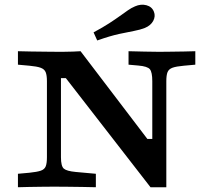

<svg xmlns="http://www.w3.org/2000/svg" viewBox="-20 -786 895 806"><path d="M611.8 0 256.5 -457.9H235.9V-201.6H177V-445.2Q177 -469.8 171.8 -482.8Q166.6 -495.7 150.8 -501.5Q135 -507.3 103.7 -510.1L55.3 -514.5V-571Q77.7 -570.2 109.6 -569.8Q141.5 -569.4 173.6 -569Q205.7 -568.5 229.9 -568.5H242Q267 -568.5 286.4 -569.4Q305.9 -570.2 318.2 -571L598.6 -202.8H619.3V-445.2Q619.3 -482.7 609.3 -495.2Q599.2 -507.7 560 -510.9L519.6 -514.5V-571Q548.9 -570.2 586.1 -569.4Q623.3 -568.5 648.3 -568.5Q669.5 -568.5 697.4 -569Q725.4 -569.4 752.9 -569.8Q780.4 -570.2 799.9 -571V-514.5L751.4 -510.1Q719.8 -507.3 704.2 -501.7Q688.6 -496 683.4 -483.3Q678.2 -470.6 678.2 -445.2V0ZM235.9 -125.8Q235.9 -88.7 247.8 -78.2Q259.7 -67.7 298.1 -64.1L382.4 -56.5V0Q358.2 -0.8 326.3 -1.2Q294.4 -1.6 262.9 -2Q231.3 -2.4 206.8 -2.4Q186.1 -2.4 157.9 -2Q129.8 -1.6 102.4 -1.2Q75.1 -0.8 55.3 0V-56.5L103.7 -60.9Q135.4 -64.1 151.2 -69.5Q167 -74.9 172 -87.9Q177 -100.8 177 -125.8V-201.6H235.9ZM388.1 -616.1 372.8 -650.1Q411.9 -671.1 438.2 -688.2Q464.5 -705.3 483.2 -718.8Q501.9 -732.3 516.6 -742.5Q531.2 -752.8 546.7 -759.3Q571.3 -770.2 594.6 -764.1Q618 -757.9 626.1 -736.7Q633.6 -718.1 623.3 -698.5Q613 -678.9 587.9 -668.6Q568.3 -660.9 542.9 -656.2Q517.5 -651.5 480.4 -643.5Q443.3 -635.5 388.1 -616.1Z"/></svg>

Font: Playfair 5pt SemiExpanded Light
Style: Regular
Weight: 300
Width: 6
Designer: Claus Eggers Sørensen
Foundry: Claus Eggers Sørensen
Version: Version 2.203